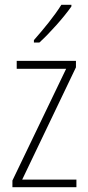

<svg xmlns="http://www.w3.org/2000/svg" viewBox="-20 -784 370 804"><path d="M279 -757V-764H237C207 -716 165 -665 122 -616V-606H145C188 -645 247 -711 279 -757ZM300 0V-32H73L298 -502V-529H50V-496H257L32 -28V0Z"/></svg>

Font: Noto Sans Bengali Condensed ExtraLight
Style: Regular
Weight: 200
Width: 3
Designer: Joana Ranito - Universal Thirst; Jelle Bosma - Monotype Design Team
Foundry: Universal Thirst ehf.
Version: Version 3.000